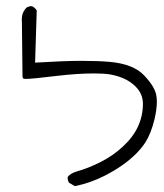

<svg xmlns="http://www.w3.org/2000/svg" viewBox="-20 -539 540 633"><path d="M497.1 -203.6Q497.1 -213.9 495.6 -222.7Q491.7 -252 455.1 -290.5Q419.4 -328.1 341.8 -335Q304.2 -338.4 248 -338.4Q191.9 -338.4 95.7 -332.5L101.1 -504.4Q96.2 -513.2 86.4 -518.1Q85 -518.6 81.8 -518.6Q78.6 -518.6 74.7 -517.1Q69.8 -516.1 66.9 -513.2Q51.8 -498 51.8 -474.6Q51.8 -471.2 52.2 -467.3L54.2 -288.1Q54.2 -282.7 56.2 -280.8Q58.1 -278.8 65.4 -278.8Q85.4 -278.8 169.9 -289.1Q236.8 -296.9 290.5 -296.9Q323.7 -296.9 343.8 -293.5Q397 -283.7 426.8 -253.9Q451.2 -229.5 451.2 -196.8Q451.2 -157.2 434.6 -121.1Q418 -85.9 384.5 -55.2Q351.1 -24.4 310.3 -4.2Q269.5 16.1 235.8 25.4Q211.4 32.2 203.1 44.9Q203.1 46.4 203.1 47.4Q203.1 56.6 207.5 63.5L227.1 74.7Q277.3 64.5 323.7 41Q387.7 8.8 429.7 -33.2Q447.8 -51.8 459.5 -69.8Q478 -99.1 489.3 -145.5Q497.1 -178.7 497.1 -203.6Z"/></svg>

Font: NaikaiFont
Style: ExtraLight
Weight: 200
Version: Version 1.89